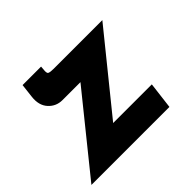

<svg xmlns="http://www.w3.org/2000/svg" viewBox="-129 -625 771 771"><g transform="rotate(-45 256.5 -239.5)"><path d="M150 -323Q114 -323 90.5 -349Q67 -375 72 -419L79 -479H184L183 -465Q180 -444 187 -440.5Q194 -437 213 -437H490L205 -85L183 -114H448L434 0H-9L284 -363L300 -323Z"/></g></svg>

Font: Josefin Sans Thin
Style: Bold Italic
Weight: 700
Italic angle: -7°
Version: Version 2.000